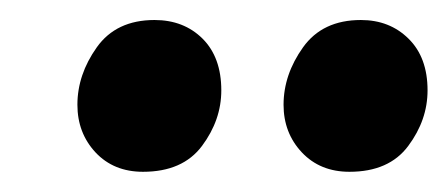

<svg xmlns="http://www.w3.org/2000/svg" viewBox="-20 -746 443 190"><path d="M325.8 -576Q296.8 -576 278.7 -595.2Q260.6 -614.5 260.6 -642.3Q260.6 -672.2 279.9 -699.2Q299.2 -726.2 337.1 -726.2Q365.6 -726.2 384.3 -707.7Q403.1 -689.2 403.1 -656.6Q403.1 -627.2 384 -601.6Q365 -576 325.8 -576ZM121.5 -576Q92.5 -576 74.5 -595.2Q56.6 -614.5 56.6 -642.3Q56.6 -672.2 75.8 -699.2Q95 -726.2 132.9 -726.2Q161.9 -726.2 180.5 -707.7Q199 -689.2 199 -656.6Q199 -627.2 179.9 -601.6Q160.8 -576 121.5 -576Z"/></svg>

Font: Faustina Light
Style: Italic
Weight: 300
Italic angle: -8°
Designer: Alfonso Garcia
Foundry: http://www.omnibus-type.com
Version: Version 1.200